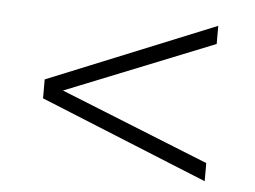

<svg xmlns="http://www.w3.org/2000/svg" viewBox="-38 -593 645 485"><g transform="rotate(5 284.5 -350.0)"><path d="M497 -153 72 -326V-374L497 -547V-501L93 -339V-361L497 -199Z"/></g></svg>

Font: Modern
Style: Regular
Weight: 300
Designer: Julieta Ulanovsky
Foundry: Julieta Ulanovsky
Version: Version 8.000